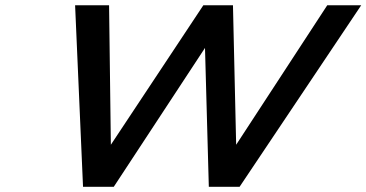

<svg xmlns="http://www.w3.org/2000/svg" viewBox="-20 -714 1401 734"><path d="M267.1 -693.8H397L403.8 -160.6L757.3 -693.8H870.6L882.8 -160.6L1231 -693.8H1360.8L896 0H778.3L763.7 -530.8L415 0H297.4Z"/></svg>

Font: Cantarell
Style: Bold Italic
Weight: 700
Italic angle: -16°
Designer: Dave Crossland
Version: Version 1.004